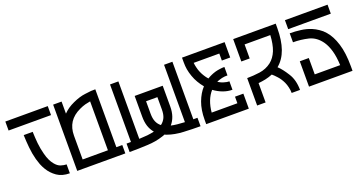

<svg xmlns="http://www.w3.org/2000/svg" viewBox="-42 -1344 3667 1960"><g transform="rotate(-20 1791.5 -364.5)"><path d="M287.1 -286.1Q297.9 -243.2 312.5 -212.9Q327.1 -182.6 343.8 -162.1Q374 -124 407.2 -113.3Q441.4 -102.5 468.8 -102.5Q468.8 -70.3 468.8 -5.9Q385.7 -5.9 331.1 -43.9Q276.4 -82 243.2 -137.7Q225.6 -167 212.9 -198.2Q201.2 -230.5 192.4 -260.7Q174.8 -326.2 168 -396.5Q161.1 -466.8 159.2 -533.2Q191.4 -533.2 256.8 -533.2Q258.8 -471.7 264.6 -408.2Q271.5 -343.8 287.1 -286.1ZM30.3 -727.5Q184.6 -727.5 491.2 -727.5Q491.2 -695.3 491.2 -629.9Q337.9 -629.9 30.3 -629.9Q30.3 -663.1 30.3 -727.5Z M1005.9 -93.8Q1027.3 -93.8 1070.3 -93.8Q1070.3 -63.5 1070.3 -2.9Q896.5 -2.9 547.9 -2.9Q547.9 -243.2 547.9 -722.7Q579.1 -722.7 639.6 -722.7Q639.6 -678.7 639.6 -591.8Q663.1 -616.2 692.4 -636.7Q722.7 -657.2 757.8 -672.9Q832 -707 893.6 -713.9Q955.1 -721.7 959 -721.7Q974.6 -722.7 1005.9 -722.7Q1005.9 -715.8 1005.9 -708Q1005.9 -700.2 1005.9 -691.4Q1005.9 -543 1005.9 -393.6Q1005.9 -244.1 1005.9 -93.8ZM639.6 -352.5Q639.6 -266.6 639.6 -93.8Q731.4 -93.8 914.1 -93.8Q914.1 -271.5 914.1 -625Q889.6 -621.1 858.4 -613.3Q826.2 -604.5 793.9 -588.9Q716.8 -553.7 677.7 -494.1Q639.6 -434.6 639.6 -352.5Z M1841.8 -92.8Q1852.5 -92.8 1864.3 -92.8Q1875 -92.8 1886.7 -92.8Q1886.7 -62.5 1886.7 -1Q1797.9 -1 1703.1 -5.9Q1608.4 -10.7 1534.2 -37.1Q1528.3 -39.1 1521.5 -42Q1515.6 -43.9 1510.7 -46.9Q1502.9 -43 1495.1 -40Q1487.3 -37.1 1479.5 -35.2Q1404.3 -9.8 1310.5 -5.9Q1217.8 -1 1116.2 -1Q1116.2 -31.2 1116.2 -92.8Q1128.9 -92.8 1140.6 -92.8Q1152.3 -92.8 1164.1 -92.8Q1164.1 -300.8 1164.1 -717.8Q1194.3 -717.8 1254.9 -717.8Q1254.9 -509.8 1254.9 -93.8Q1302.7 -95.7 1344.7 -99.6Q1385.7 -104.5 1419.9 -112.3Q1390.6 -146.5 1375 -192.4Q1360.4 -238.3 1360.4 -295.9Q1360.4 -371.1 1360.4 -521.5Q1386.7 -521.5 1439.5 -521.5Q1488.3 -521.5 1585.9 -521.5Q1612.3 -521.5 1665 -521.5Q1665 -446.3 1665 -295.9Q1665 -238.3 1649.4 -192.4Q1633.8 -146.5 1603.5 -111.3Q1633.8 -104.5 1670.9 -100.6Q1707 -96.7 1751 -94.7Q1751 -302.7 1751 -717.8Q1781.2 -717.8 1841.8 -717.8Q1841.8 -710 1841.8 -702.1Q1841.8 -694.3 1841.8 -686.5Q1841.8 -538.1 1841.8 -389.6Q1841.8 -241.2 1841.8 -92.8ZM1451.2 -295.9Q1451.2 -244.1 1465.8 -209Q1480.5 -173.8 1510.7 -150.4Q1542 -173.8 1558.6 -209Q1574.2 -244.1 1574.2 -295.9Q1574.2 -340.8 1574.2 -430.7Q1533.2 -430.7 1451.2 -430.7Q1451.2 -428.7 1451.2 -426.8Q1451.2 -424.8 1451.2 -423.8Q1451.2 -391.6 1451.2 -359.4Q1451.2 -327.1 1451.2 -295.9Z M2411.1 -556.6Q2380.9 -556.6 2320.3 -556.6Q2320.3 -582 2320.3 -632.8Q2316.4 -632.8 2313.5 -632.8Q2309.6 -632.8 2306.6 -632.8Q2240.2 -632.8 2173.8 -632.8Q2107.4 -632.8 2042 -632.8Q2044.9 -603.5 2051.8 -578.1Q2057.6 -551.8 2069.3 -525.4Q2081.1 -498 2095.7 -475.6Q2109.4 -453.1 2128.9 -431.6Q2151.4 -445.3 2173.8 -455.1Q2195.3 -464.8 2221.7 -472.7Q2247.1 -479.5 2271.5 -482.4Q2294.9 -486.3 2322.3 -486.3Q2322.3 -456.1 2322.3 -394.5Q2305.7 -395.5 2291 -393.6Q2276.4 -391.6 2260.7 -388.7Q2244.1 -384.8 2230.5 -379.9Q2216.8 -376 2202.1 -368.2Q2215.8 -359.4 2229.5 -353.5Q2242.2 -346.7 2258.8 -341.8Q2274.4 -336.9 2289.1 -334Q2303.7 -331.1 2320.3 -331.1Q2320.3 -299.8 2320.3 -239.3Q2270.5 -239.3 2219.7 -257.8Q2169.9 -276.4 2125 -309.6Q2089.8 -270.5 2068.4 -215.8Q2046.9 -160.2 2041 -92.8Q2133.8 -92.8 2320.3 -92.8Q2320.3 -116.2 2320.3 -164.1Q2350.6 -164.1 2411.1 -164.1Q2411.1 -109.4 2411.1 -1Q2256.8 -1 1948.2 -1Q1948.2 -16.6 1948.2 -46.9Q1948.2 -156.2 1978.5 -237.3Q2008.8 -318.4 2058.6 -372.1Q2030.3 -406.2 2010.7 -440.4Q1990.2 -474.6 1975.6 -515.6Q1960.9 -556.6 1954.1 -595.7Q1948.2 -631.8 1948.2 -672.9Q1948.2 -675.8 1948.2 -678.7Q1948.2 -693.4 1948.2 -723.6Q2102.5 -723.6 2411.1 -723.6Q2411.1 -721.7 2411.1 -719.7Q2411.1 -717.8 2411.1 -715.8Q2411.1 -675.8 2411.1 -636.7Q2411.1 -596.7 2411.1 -556.6Z M2831.1 -297.9Q2873 -259.8 2919.9 -184.6Q2967.8 -110.4 2967.8 -2Q2937.5 -2 2877 -2Q2877 -35.2 2869.1 -65.4Q2862.3 -95.7 2850.6 -121.1Q2828.1 -168.9 2797.9 -201.2Q2768.6 -233.4 2750 -248Q2711.9 -232.4 2671.9 -223.6Q2632.8 -215.8 2593.8 -211.9Q2593.8 -141.6 2593.8 -2Q2563.5 -2 2502 -2Q2502 -70.3 2502 -208Q2502 -208 2502 -208Q2502 -208 2502 -208Q2502 -239.3 2502 -299.8Q2566.4 -299.8 2639.6 -309.6Q2711.9 -320.3 2766.6 -362.3Q2815.4 -400.4 2842.8 -466.8Q2869.1 -534.2 2874 -631.8Q2781.2 -631.8 2594.7 -631.8Q2594.7 -581.1 2594.7 -479.5Q2564.5 -479.5 2503.9 -479.5Q2503.9 -560.5 2503.9 -722.7Q2658.2 -722.7 2965.8 -722.7Q2965.8 -707 2965.8 -676.8Q2965.8 -543 2932.6 -448.2Q2899.4 -354.5 2831.1 -297.9Z M3066.4 -723.6Q3220.7 -723.6 3529.3 -723.6Q3529.3 -691.4 3529.3 -626Q3375 -626 3066.4 -626Q3066.4 -659.2 3066.4 -723.6ZM3065.4 -2Q3065.4 -93.8 3065.4 -277.3Q3098.6 -277.3 3163.1 -277.3Q3163.1 -217.8 3163.1 -99.6Q3255.9 -99.6 3439.5 -99.6Q3435.5 -192.4 3417 -256.8Q3398.4 -321.3 3369.1 -364.3Q3314.5 -443.4 3233.4 -463.9Q3151.4 -483.4 3066.4 -483.4Q3066.4 -515.6 3066.4 -581.1Q3124 -581.1 3183.6 -573.2Q3242.2 -566.4 3296.9 -543.9Q3332 -529.3 3364.3 -506.8Q3397.5 -485.4 3424.8 -453.1Q3476.6 -394.5 3506.8 -296.9Q3538.1 -199.2 3538.1 -50.8Q3538.1 -34.2 3538.1 -2Q3538.1 -2 3538.1 -2Q3425.8 -2 3313.5 -2Q3202.1 -2 3088.9 -2Q3084 -2 3077.1 -2Q3071.3 -2 3065.4 -2Z"/></g></svg>

Font: Oishi
Style: Regular
Weight: 400
Designer: bBranding
Version: Version 1.0